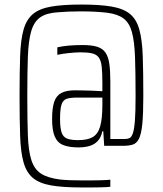

<svg xmlns="http://www.w3.org/2000/svg" viewBox="-20 -716 717 844"><path d="M338 108Q256 108 204.5 99Q153 90 124.5 66Q96 42 83.5 -2.5Q71 -47 68.5 -118.5Q66 -190 66 -294Q66 -398 68.5 -469.5Q71 -541 83.5 -585.5Q96 -630 124.5 -654Q153 -678 204.5 -687Q256 -696 338 -696Q420 -696 471.5 -687Q523 -678 551.5 -654.5Q580 -631 592.5 -586Q605 -541 607.5 -469.5Q610 -398 610 -294Q610 -215 605.5 -170.5Q601 -126 590.5 -105.5Q580 -85 562.5 -80Q545 -75 520 -75H438L434 -139H430Q424 -111 409 -95.5Q394 -80 372.5 -74Q351 -68 325 -68Q286 -68 260 -77.5Q234 -87 221.5 -114Q209 -141 209 -193Q209 -240 218 -267.5Q227 -295 249 -307Q271 -319 310 -319Q324 -319 342 -318.5Q360 -318 382 -317.5Q404 -317 430 -315V-352Q430 -397 427 -423.5Q424 -450 414 -463.5Q404 -477 384.5 -481.5Q365 -486 333 -486Q322 -486 308.5 -485Q295 -484 280.5 -482.5Q266 -481 253.5 -479Q241 -477 232 -475V-508Q254 -513 281.5 -515.5Q309 -518 343 -518Q383 -518 407 -510.5Q431 -503 443.5 -485Q456 -467 460.5 -436Q465 -405 465 -358V-105H529Q541 -105 549.5 -109Q558 -113 564 -130Q570 -147 573 -185.5Q576 -224 576 -294Q576 -397 573.5 -465.5Q571 -534 560 -574.5Q549 -615 523.5 -634.5Q498 -654 451 -660Q426 -663 397.5 -664.5Q369 -666 337 -666Q308 -666 282 -665Q256 -664 234 -662Q184 -659 156.5 -639.5Q129 -620 117 -578Q105 -536 102.5 -466.5Q100 -397 100 -294Q100 -189 102.5 -120.5Q105 -52 118 -12Q131 28 160 47Q189 66 243 73Q261 75 285 76Q309 77 338 77Q362 77 381.5 77Q401 77 417 76.5Q433 76 445 75.5Q457 75 465 74V105Q459 106 448.5 106.5Q438 107 422 107.5Q406 108 385 108Q364 108 338 108ZM324 -100Q364 -100 387 -113Q410 -126 420 -159.5Q430 -193 430 -254V-287H316Q287 -287 271.5 -281Q256 -275 250 -255Q244 -235 244 -193Q244 -155 250.5 -134.5Q257 -114 274.5 -107Q292 -100 324 -100Z"/></svg>

Font: Saira Condensed Thin
Style: Regular
Weight: 250
Width: 3
Designer: Hector Gatti with collaboration of the Omnibus-Type team
Foundry: Omnibus-Type
Version: Version 1.101